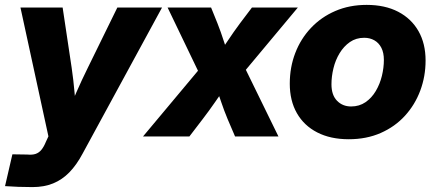

<svg xmlns="http://www.w3.org/2000/svg" viewBox="-36 -553 1769 778"><path d="M-15.6 201.2 14.2 72.3 74.2 73.2Q94.7 75.2 108.4 70.6Q122.1 65.9 131.8 54Q141.6 42 149.4 22.9L160.2 -0.5L46.9 -522.5H217.8L254.4 -278.3Q261.7 -228.5 266.1 -178Q270.5 -127.4 275.4 -75.2H229.5Q251 -127.4 273.2 -178.2Q295.4 -229 319.8 -278.3L439.5 -522.5H620.6L298.8 69.3Q274.4 115.2 245.1 145.3Q215.8 175.3 179.2 190.2Q142.6 205.1 95.7 205.1Q67.4 205.1 38.6 204.1Q9.8 203.1 -15.6 201.2Z M543.5 0 800.8 -307.6 784.2 -229 643.1 -522.5H819.3L845.2 -458.5Q859.4 -422.4 870.1 -388.7Q880.9 -355 892.6 -321.3H841.8Q865.2 -355 887.5 -388.7Q909.7 -422.4 936.5 -458.5L984.9 -522.5H1170.9L925.8 -229L941.9 -307.6L1092.3 0H916.5L886.2 -70.8Q871.6 -106 860.6 -138.9Q849.6 -171.9 837.4 -204.6H880.9Q857.9 -171.9 835.2 -138.9Q812.5 -106 785.6 -70.8L731.4 0Z M1377 11.2Q1303.2 11.2 1249.5 -16.4Q1195.8 -43.9 1167 -94.5Q1138.2 -145 1138.2 -213.9Q1138.2 -280.3 1160.4 -338.1Q1182.6 -396 1224.1 -439.9Q1265.6 -483.9 1322.8 -508.5Q1379.9 -533.2 1449.7 -533.2Q1523.9 -533.2 1577.4 -505.4Q1630.9 -477.5 1659.7 -427Q1688.5 -376.5 1688.5 -307.6Q1688.5 -243.7 1667 -186Q1645.5 -128.4 1605 -84Q1564.5 -39.6 1506.8 -14.2Q1449.2 11.2 1377 11.2ZM1386.7 -121.6Q1419.9 -121.6 1445.1 -138.9Q1470.2 -156.2 1486.8 -184.3Q1503.4 -212.4 1511.5 -245.6Q1519.5 -278.8 1519.5 -310.1Q1519.5 -339.4 1509.3 -359.4Q1499 -379.4 1481 -389.6Q1462.9 -399.9 1439.9 -399.9Q1406.7 -399.9 1381.8 -382.6Q1356.9 -365.2 1340.1 -337.4Q1323.2 -309.6 1315.2 -276.4Q1307.1 -243.2 1307.1 -211.4Q1307.1 -168 1329.6 -144.8Q1352.1 -121.6 1386.7 -121.6Z"/></svg>

Font: Inter 28pt ExtraBold
Style: Italic
Weight: 800
Italic angle: -9.3988°
Designer: Rasmus Andersson
Foundry: rsms
Version: Version 4.001;git-66647c0bb